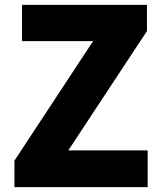

<svg xmlns="http://www.w3.org/2000/svg" viewBox="-20 -764 659 784"><path d="M39 -108 360 -596H70V-744H580V-637L259 -150H583V0H39Z"/></svg>

Font: Source Han Sans CN Heavy
Style: Bold
Weight: 900
Designer: Ryoko NISHIZUKA (kana & ideographs); Paul D. Hunt (Latin, Greek & Cyrillic); Wenlong ZHANG (bopomofo); Sandoll Communica
Foundry: Adobe Systems Incorporated
Version: Version 1.000;PS 1;hotconv 1.0.78;makeotf.lib2.5.61930